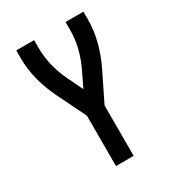

<svg xmlns="http://www.w3.org/2000/svg" viewBox="-178 -838 855 941"><g transform="rotate(-30 250.0 -367.5)"><path d="M200 0V-285L121 -446Q93 -503 76.5 -565Q60 -627 60 -691V-735H161V-691Q161 -637 174.5 -585Q188 -533 212 -485L250 -406L288 -485Q312 -533 325.5 -585Q339 -637 339 -691V-735H440V-691Q440 -627 423.5 -565Q407 -503 379 -446L300 -285V0Z"/></g></svg>

Font: Zed Sans Semibold
Style: Regular
Weight: 600
Designer: Belleve Invis
Foundry: Belleve Invis
Version: Version 1.0.0; ttfautohint (v1.8.4)